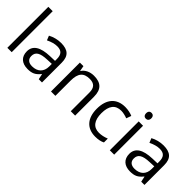

<svg xmlns="http://www.w3.org/2000/svg" viewBox="96 -1633 2516 2516"><g transform="rotate(45 1354.0 -375.0)"><path d="M167 -759.8H85.9V0H167Z M728 0V-365.2C728 -490.2 667.5 -543.9 540 -543.9C477.1 -543.9 411.6 -526.9 358.9 -498L383.8 -436C439.9 -463.4 490.7 -477.1 535.2 -477.1C614.7 -477.1 648.9 -438 648.9 -354V-320.8L558.1 -317.9C385.3 -312.5 298.8 -255.9 298.8 -147.9C298.8 -46.9 362.8 9.8 468.8 9.8C548.3 9.8 594.7 -9.3 647.9 -76.2H651.9L668 0ZM484.9 -57.1C420.9 -57.1 383.8 -88.4 383.8 -147C383.8 -221.7 437 -255.4 565.9 -259.8L647 -263.2V-214.8C647 -115.2 585.9 -57.1 484.9 -57.1Z M1342.3 0V-349.1C1342.3 -485.8 1276.9 -544.9 1147.9 -544.9C1074.2 -544.9 1011.2 -514.6 978 -461.9H974.1L960.9 -535.2H895V0H976.1V-280.8C976.1 -419.9 1026.4 -476.1 1138.2 -476.1C1222.7 -476.1 1261.2 -433.6 1261.2 -346.2V0Z M1722.7 9.8C1776.9 9.8 1822.3 0.5 1857.9 -18.1V-89.8C1811 -70.8 1765.1 -61 1720.7 -61C1616.7 -61 1563 -133.8 1563 -265.1C1563 -403.8 1617.2 -473.1 1726.1 -473.1C1758.8 -473.1 1805.2 -462.4 1840.8 -448.2L1865.7 -517.1C1836.4 -532.2 1779.3 -544.9 1728 -544.9C1568.4 -544.9 1479 -443.4 1479 -264.2C1479 -89.8 1567.9 9.8 1722.7 9.8Z M1978 -680.2C1978 -643.6 1998.5 -626 2025.9 -626C2051.8 -626 2073.7 -643.6 2073.7 -680.2C2073.7 -716.8 2051.8 -733.9 2025.9 -733.9C1998.5 -733.9 1978 -717.3 1978 -680.2ZM2065.9 -535.2H1984.9V0H2065.9Z M2627 0V-365.2C2627 -490.2 2566.4 -543.9 2439 -543.9C2376 -543.9 2310.5 -526.9 2257.8 -498L2282.7 -436C2338.9 -463.4 2389.6 -477.1 2434.1 -477.1C2513.7 -477.1 2547.9 -438 2547.9 -354V-320.8L2457 -317.9C2284.2 -312.5 2197.8 -255.9 2197.8 -147.9C2197.8 -46.9 2261.7 9.8 2367.7 9.8C2447.3 9.8 2493.7 -9.3 2546.9 -76.2H2550.8L2566.9 0ZM2383.8 -57.1C2319.8 -57.1 2282.7 -88.4 2282.7 -147C2282.7 -221.7 2335.9 -255.4 2464.8 -259.8L2545.9 -263.2V-214.8C2545.9 -115.2 2484.9 -57.1 2383.8 -57.1Z"/></g></svg>

Font: Open Sans
Style: Regular
Weight: 400
Foundry: Ascender Corporation
Version: Version 1.100;PS 001.100;hotconv 1.0.88;makeotf.lib2.5.64775